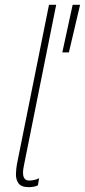

<svg xmlns="http://www.w3.org/2000/svg" viewBox="-20 -772 352 796"><path d="M99.6 3.9Q67.9 3.9 56.6 -12.2Q45.4 -28.3 46.1 -50.8Q46.9 -73.2 50.3 -91.8L183.1 -752H212.9L78.6 -83Q66.4 -23.4 101.1 -23.4Q110.8 -23.4 122.8 -26.1Q134.8 -28.8 142.1 -33.2L137.2 -3.9Q129.9 0.5 119.1 2.2Q108.4 3.9 99.6 3.9ZM238.3 -554.7 281.2 -752H312L265.6 -554.7Z"/></svg>

Font: Reddit Sans ExtraLight
Style: Italic
Weight: 250
Italic angle: -11.25°
Designer: Stephen Hutchings
Version: Version 1.013